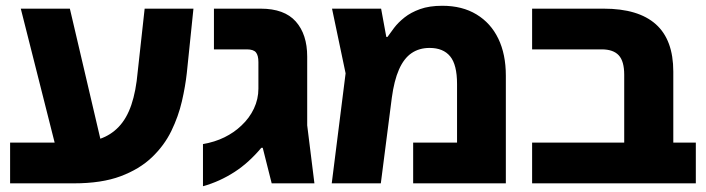

<svg xmlns="http://www.w3.org/2000/svg" viewBox="-20 -635 2445 665"><path d="M15 0V-141H236Q288 -141 326 -154Q364 -167 391.5 -196Q419 -225 435 -272Q451 -319 457 -387L481 -605H650L627 -382Q622 -336 610 -284Q598 -232 573.5 -181.5Q549 -131 506 -90Q463 -49 397.5 -24.5Q332 0 236 0ZM188 -67 52 -605H222L348 -67Z M683 10V-136Q724 -143 757.5 -159.5Q791 -176 816 -200Q844 -226 859.5 -259Q875 -292 875 -328V-420Q875 -443 866.5 -453.5Q858 -464 835 -464H721V-605H883Q965 -605 1004.5 -560.5Q1044 -516 1044 -439V-201L1069 0H921L890 -123H885Q865 -99 841.5 -77.5Q818 -56 792.5 -39.5Q767 -23 739.5 -10.5Q712 2 683 10Z M1512 -615Q1581 -615 1630.5 -585Q1680 -555 1706 -501Q1732 -447 1732 -373V0H1411V-141H1563V-344Q1563 -411 1539 -440Q1515 -469 1468 -469Q1432 -469 1405.5 -451Q1379 -433 1362 -394.5Q1345 -356 1337 -296L1299 0H1129L1177 -381L1130 -605H1300L1318 -507H1322Q1331 -520 1345 -538.5Q1359 -557 1381 -574.5Q1403 -592 1435 -603.5Q1467 -615 1512 -615Z M2142 0V-376Q2142 -423 2123 -443.5Q2104 -464 2064 -464H1823V-605H2071Q2191 -605 2251.5 -551Q2312 -497 2312 -387V0ZM1823 0V-141H2390V0Z"/></svg>

Font: Noto Sans Hebrew ExtraBold
Style: Regular
Weight: 800
Designer: Monotype Design Team
Foundry: Monotype Imaging Inc.
Version: Version 2.003